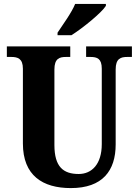

<svg xmlns="http://www.w3.org/2000/svg" viewBox="-20 -951 708 981"><path d="M274 -784V-771H345C405 -809 499 -886 521 -921V-931H364C346 -886 301 -825 274 -784ZM342 10C504 10 571 -79 571 -213V-596C571 -652 597 -660 630 -660H654V-714H420V-660H442C476 -660 500 -652 500 -600V-215C500 -112 449 -62 382 -62C304 -62 258 -98 258 -210V-596C258 -652 284 -660 317 -660H339V-714H15V-660H38C70 -660 97 -652 97 -600V-218C97 -54 198 10 342 10Z"/></svg>

Font: Noto Serif Devanagari Condensed ExtraBold
Style: Regular
Weight: 800
Width: 3
Designer: Universal Thirst, Indian Type Foundry and the Monotype Design Team
Foundry: Monotype Imaging Inc.
Version: Version 2.004